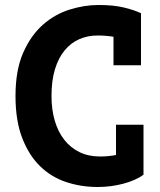

<svg xmlns="http://www.w3.org/2000/svg" viewBox="-20 -734 640 768"><path d="M444 -235H554V-35Q522 -12 472.5 1Q423 14 371 14Q305 14 245.5 -5.5Q186 -25 141 -68.5Q96 -112 69 -181.5Q42 -251 42 -350Q42 -453 72.5 -522.5Q103 -592 151 -634.5Q199 -677 258 -695.5Q317 -714 374 -714Q434 -714 475.5 -704Q517 -694 544 -681V-473H434V-587Q403 -592 370 -592Q331 -592 297.5 -577.5Q264 -563 239 -533Q214 -503 200 -457.5Q186 -412 186 -350Q186 -296 199 -251.5Q212 -207 237 -175Q262 -143 298 -125.5Q334 -108 380 -108Q413 -108 444 -114Z"/></svg>

Font: PT Mono
Style: Bold
Weight: 700
Monospace: yes
Designer: A.Korolkova, I.Chaeva
Foundry: ParaType Ltd
Version: Version 1.000 OFL